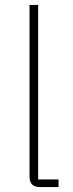

<svg xmlns="http://www.w3.org/2000/svg" viewBox="-20 -760 295 780"><path d="M143 0C114 0 100 -14 100 -42V-740H135V-31H218V0Z"/></svg>

Font: Plexus Sans ExtraLight
Style: Regular
Weight: 250
Version: Version 2.001;PS 002.001;hotconv 1.0.70;makeotf.lib2.5.58329